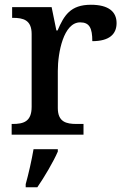

<svg xmlns="http://www.w3.org/2000/svg" viewBox="-20 -566 525 807"><path d="M29 0H331V-45H302C259 -45 223 -53 223 -112V-268C223 -345 247 -472 317 -472C356 -472 368 -448 368 -393C439 -393 470 -422 470 -469C470 -517 436 -546 362 -546C276 -546 249 -501 222 -438H217L197 -536H31V-491H34C78 -491 113 -482 113 -423V-117C113 -54 78 -45 33 -45H29ZM88 208V221H137C166 179 205 113 223 71V61H121C113 108 100 165 88 208Z"/></svg>

Font: Noto Serif Malayalam Medium
Style: Regular
Weight: 500
Designer: Indian type Foundry, Jelle Bosma, Monotype Design Team
Foundry: Monotype Imaging Inc.
Version: Version 2.104